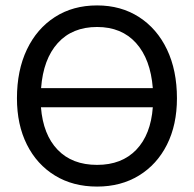

<svg xmlns="http://www.w3.org/2000/svg" viewBox="-20 -680 714 708"><path d="M42.5 -317.5Q42.5 -420.5 79.2 -497.5Q116 -574.5 182.5 -617.2Q249 -660 338 -660Q426 -660 492.5 -617.2Q559 -574.5 595.8 -497.5Q632.5 -420.5 632.5 -317.5Q632.5 -220 595.8 -146.8Q559 -73.5 492.5 -32.8Q426 8 338 8Q249 8 182.5 -32.8Q116 -73.5 79.2 -146.8Q42.5 -220 42.5 -317.5ZM338 -580.5Q246.5 -580.5 193 -521.2Q139.5 -462 131.5 -355H543.5Q535 -462 481.8 -521.2Q428.5 -580.5 338 -580.5ZM338 -72Q429 -72 482.5 -127.8Q536 -183.5 543.5 -284.5H131Q139 -183.5 192.5 -127.8Q246 -72 338 -72Z"/></svg>

Font: Overused Grotesk
Style: Regular
Weight: 450
Version: Version 0.004